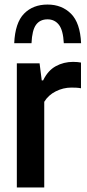

<svg xmlns="http://www.w3.org/2000/svg" viewBox="-20 -824 381 844"><path d="M54 0V-545.5H154L163.5 -470.5H169.5Q190.5 -514 225.2 -533Q260 -552 301 -552Q311 -552 320.2 -551.2Q329.5 -550.5 336 -549V-436Q325.5 -438 315 -438.5Q304.5 -439 293.5 -439Q258 -439 225.2 -422.5Q192.5 -406 174.5 -376.5V0ZM42.5 -634Q46.5 -724 85.8 -764Q125 -804 189 -804Q251.5 -804 292 -763.8Q332.5 -723.5 336.5 -634H260.5Q257.5 -691.5 238.8 -715.2Q220 -739 189 -739Q156 -739 138.5 -715.2Q121 -691.5 118.5 -634Z"/></svg>

Font: Encode Sans Cnd SmBold
Style: Regular
Weight: 600
Width: 3
Designer: Multiple Designers
Foundry: Impallari Type
Version: Version 3.002; ttfautohint (v1.8.3) -l 8 -r 50 -G 200 -x 14 